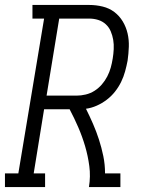

<svg xmlns="http://www.w3.org/2000/svg" viewBox="-50 -755 570 775"><path d="M-30 0V-55H24L128 -680H81V-735H310Q338 -735 364.5 -728.5Q391 -722 411.5 -706.5Q432 -691 445.5 -668.5Q459 -646 465 -620Q471 -594 470 -566Q469 -538 465 -510Q461 -489 455 -467Q449 -445 439 -424.5Q429 -404 414.5 -385.5Q400 -367 381 -352.5Q362 -338 340.5 -328.5Q319 -319 297 -316Q312 -286 325.5 -255Q339 -224 349.5 -191.5Q360 -159 367 -125Q374 -91 374 -55H436V0H309Q316 -43 310.5 -84.5Q305 -126 293.5 -165Q282 -204 266 -241Q250 -278 231 -314H128L86 -55H132V0ZM138 -369H259Q277 -369 296 -373.5Q315 -378 331.5 -388.5Q348 -399 361 -414Q374 -429 383 -446.5Q392 -464 397 -482Q402 -500 405 -519Q408 -537 409 -556.5Q410 -576 407 -594Q404 -612 397 -628.5Q390 -645 377 -657Q364 -669 346.5 -674.5Q329 -680 310 -680H189Z"/></svg>

Font: Iosevka Curly Slab LtObl
Style: Regular
Weight: 300
Italic angle: -9°
Monospace: yes
Designer: Belleve Invis
Foundry: Belleve Invis
Version: Version 11.0.0; ttfautohint (v1.8.3)